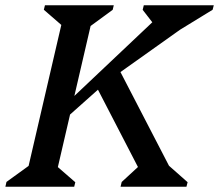

<svg xmlns="http://www.w3.org/2000/svg" viewBox="-46 -710 832 730"><path d="M-25.5 0 -21.4 -18.3 98.2 -104.9 53.4 -39 195.4 -651 222.8 -584.2 120.7 -672.9 124.9 -690H386.6L382.4 -672.6L262.8 -585.1L307.7 -651L165.7 -39L138.2 -105.8L240.3 -17.1L236.1 0ZM412.4 0 416.7 -18.1 505.3 -99.7 504.4 -25 313.3 -394.4 402.7 -454 624.9 -25 585.2 -89.8 667.3 -17.3 662.9 0ZM140.1 -253.9 568.1 -658.4 574.5 -571.8 496.5 -672.6 500.7 -690H766.8L762.4 -672.9L628 -590.5L708.1 -646.4L360.9 -399.7L197.2 -253.9Z"/></svg>

Font: Platypi Light
Style: Italic
Weight: 300
Italic angle: -13°
Designer: David Sargent
Foundry: Bolt Cutter Type
Version: Version 1.200